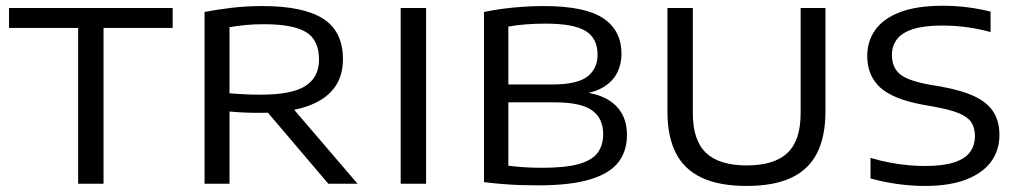

<svg xmlns="http://www.w3.org/2000/svg" viewBox="-20 -622 3450 650"><path d="M244.5 0V-527.5H10.5V-595H564.5V-527.5H330.5V0Z M672.5 0V-581.5Q713 -589.5 763.5 -595.5Q814 -601.5 868 -601.5Q1006.5 -601.5 1073.8 -558.8Q1141 -516 1141 -421.5Q1141 -361.5 1109.2 -321.2Q1077.5 -281 1014.8 -260.5Q952 -240 860 -240Q831.5 -240 807.5 -241Q783.5 -242 757 -244.5V0ZM1091.5 0 853 -280.5H950L1190.5 0ZM863 -301.5Q968 -301.5 1014 -331Q1060 -360.5 1060 -420Q1060 -487 1015.8 -513.5Q971.5 -540 874 -540Q838 -540 810.8 -537.2Q783.5 -534.5 757 -530V-306Q786.5 -304 807.8 -302.8Q829 -301.5 863 -301.5Z M1336.5 0V-595H1422.5V0Z M1800.5 5.5Q1770.5 5.5 1740.8 4.5Q1711 3.5 1680.5 1Q1650 -1.5 1618.5 -5.5V-581.5Q1649.5 -588 1683.5 -592.5Q1717.5 -597 1752.2 -599.2Q1787 -601.5 1820.5 -601.5Q1960.5 -601.5 2022.2 -560.2Q2084 -519 2084 -439.5Q2084 -405 2069.8 -376.5Q2055.5 -348 2026 -329Q1996.5 -310 1951.5 -304L1953.5 -310.5Q2001 -305 2034.2 -286.8Q2067.5 -268.5 2085 -238Q2102.5 -207.5 2102.5 -164.5Q2102.5 -110.5 2073.5 -72.8Q2044.5 -35 1978.2 -14.8Q1912 5.5 1800.5 5.5ZM1815.5 -54Q1895.5 -54 1940.5 -67Q1985.5 -80 2003.8 -105.5Q2022 -131 2022 -168Q2022 -221.5 1984.2 -248.5Q1946.5 -275.5 1858 -275.5H1689V-336H1848.5Q1934 -336 1968.5 -362.8Q2003 -389.5 2003 -436.5Q2003 -492.5 1962.5 -517.2Q1922 -542 1827.5 -542Q1793 -542 1760.2 -539.5Q1727.5 -537 1701 -532V-61Q1728.5 -57.5 1755.2 -55.8Q1782 -54 1815.5 -54Z M2508 7.5Q2415.5 7.5 2356 -20.2Q2296.5 -48 2268 -104Q2239.5 -160 2239.5 -245V-595H2325.5V-239Q2325.5 -146.5 2370.5 -104.2Q2415.5 -62 2508 -62Q2601 -62 2645.8 -104.2Q2690.5 -146.5 2690.5 -239V-595H2774.5V-245Q2774.5 -160 2746.2 -104Q2718 -48 2658.8 -20.2Q2599.5 7.5 2508 7.5Z M3111 7.5Q3064.5 7.5 3017 0.8Q2969.5 -6 2927 -18V-87.5Q2958.5 -78 2991.2 -71.8Q3024 -65.5 3054.5 -62.8Q3085 -60 3110.5 -60Q3171 -60 3208.5 -71.8Q3246 -83.5 3263.2 -106.2Q3280.5 -129 3280.5 -161.5Q3280.5 -189.5 3268.2 -208Q3256 -226.5 3226 -238.8Q3196 -251 3143.5 -260.5L3109.5 -266.5Q3003.5 -285.5 2959.8 -325.8Q2916 -366 2916 -432.5Q2916 -482 2942.8 -520.2Q2969.5 -558.5 3026.2 -580.5Q3083 -602.5 3171.5 -602.5Q3214.5 -602.5 3256 -597.2Q3297.5 -592 3333.5 -582.5V-513.5Q3293.5 -524.5 3252.5 -530Q3211.5 -535.5 3170 -535.5Q3108.5 -535.5 3071 -523.5Q3033.5 -511.5 3016.5 -489Q2999.5 -466.5 2999.5 -436Q2999.5 -394 3026.5 -371.2Q3053.5 -348.5 3128.5 -335L3162.5 -329.5Q3237.5 -316 3281.2 -294.8Q3325 -273.5 3344.2 -241.5Q3363.5 -209.5 3363.5 -165Q3363.5 -113.5 3335.5 -75Q3307.5 -36.5 3251.5 -14.5Q3195.5 7.5 3111 7.5Z"/></svg>

Font: Encode Sans SC Expanded
Style: Regular
Weight: 400
Width: 7
Designer: Multiple Designers
Foundry: Impallari Type
Version: Version 3.002